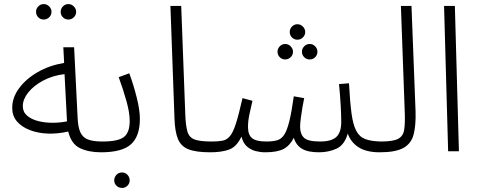

<svg xmlns="http://www.w3.org/2000/svg" viewBox="-20 -743 2349 943"><path d="M476 5Q415 5 372.5 -15.5Q330 -36 315 -97Q263 -85 214 -87Q165 -89 125.5 -104.5Q86 -120 63 -147Q40 -174 40 -213Q40 -264 74 -310Q108 -356 165.5 -389Q223 -422 295 -434L291 -511H344L361 -168Q363 -118 375 -92.5Q387 -67 413 -57.5Q439 -48 483 -48Q496 -48 502 -40.5Q508 -33 508 -23Q508 -13 499 -4Q490 5 476 5ZM92 -222Q92 -193 113 -175Q134 -157 167 -148.5Q200 -140 237.5 -140Q275 -140 309 -147V-148L297 -379Q238 -372 191.5 -347Q145 -322 118.5 -288.5Q92 -255 92 -222ZM316 -647Q300 -647 289 -658Q278 -669 278 -685Q278 -700 289 -711.5Q300 -723 316 -723Q331 -723 342.5 -711.5Q354 -700 354 -685Q354 -669 342.5 -658Q331 -647 316 -647ZM195 -647Q179 -647 168 -658Q157 -669 157 -685Q157 -700 168 -711.5Q179 -723 195 -723Q210 -723 221.5 -711.5Q233 -700 233 -685Q233 -669 221.5 -658Q210 -647 195 -647Z M476 5 483 -48Q560 -48 588.5 -70Q617 -92 617 -149Q617 -189 601.5 -245Q586 -301 563 -364L615 -383Q636 -326 651.5 -264Q667 -202 667 -160Q667 -74 623.5 -34.5Q580 5 476 5ZM580 180Q563 180 552 169Q541 158 541 143Q541 127 552 115.5Q563 104 580 104Q595 104 606 115.5Q617 127 617 143Q617 158 606 169Q595 180 580 180Z M1013 5Q942 5 905 -10Q868 -25 853.5 -61.5Q839 -98 837 -161L817 -714H870L890 -182Q892 -126 900.5 -97Q909 -68 935.5 -58Q962 -48 1019 -48Q1033 -48 1039 -40.5Q1045 -33 1045 -23Q1045 -13 1035.5 -4Q1026 5 1013 5Z M1013 5 1020 -48Q1052 -48 1073 -52Q1094 -56 1109.5 -74.5Q1125 -93 1139 -137Q1153 -181 1171 -261L1220 -248Q1214 -222 1206 -186Q1198 -150 1198 -120Q1198 -81 1218 -64.5Q1238 -48 1288 -48Q1320 -48 1341 -54Q1362 -60 1376 -81.5Q1390 -103 1401 -147.5Q1412 -192 1423 -270L1474 -261Q1470 -243 1465.5 -216.5Q1461 -190 1457.5 -163.5Q1454 -137 1454 -120Q1454 -85 1473 -66.5Q1492 -48 1552 -48Q1608 -48 1632 -70.5Q1656 -93 1656 -144Q1656 -178 1653 -230Q1650 -282 1645 -330L1694 -334Q1699 -242 1706.5 -186Q1714 -130 1730 -100Q1746 -70 1775 -59.5Q1804 -49 1851 -48Q1865 -48 1871 -40.5Q1877 -33 1877 -23Q1877 -13 1867.5 -4Q1858 5 1845 5Q1780 5 1741.5 -19.5Q1703 -44 1688 -87Q1672 -31 1633 -13Q1594 5 1547 5Q1492 5 1463 -12.5Q1434 -30 1423 -66Q1403 -27 1372 -11Q1341 5 1282 5Q1259 5 1235.5 -1Q1212 -7 1193 -23.5Q1174 -40 1166 -72Q1142 -22 1105.5 -8.5Q1069 5 1013 5ZM1441 -548Q1425 -548 1414 -559Q1403 -570 1403 -586Q1403 -601 1414 -612.5Q1425 -624 1441 -624Q1456 -624 1467.5 -612.5Q1479 -601 1479 -586Q1479 -570 1467.5 -559Q1456 -548 1441 -548ZM1381 -451Q1365 -451 1354 -462Q1343 -473 1343 -489Q1343 -504 1354 -515.5Q1365 -527 1381 -527Q1396 -527 1407.5 -515.5Q1419 -504 1419 -489Q1419 -473 1407.5 -462Q1396 -451 1381 -451ZM1501 -451Q1485 -451 1474 -462Q1463 -473 1463 -489Q1463 -504 1474 -515.5Q1485 -527 1501 -527Q1517 -527 1528 -515.5Q1539 -504 1539 -489Q1539 -473 1528 -462Q1517 -451 1501 -451Z M1845 5 1852 -48Q1910 -48 1935 -61Q1960 -74 1965 -105Q1970 -136 1968 -190L1949 -714H2001L2021 -196Q2023 -127 2011.5 -82.5Q2000 -38 1961.5 -16.5Q1923 5 1845 5Z M2181 0 2161 -714H2214L2234 0Z"/></svg>

Font: Noto Sans Arabic UI Lt
Style: Regular
Weight: 300
Designer: Monotype Design Team, Nadine Chahine and Nizar Qandah
Foundry: Monotype Imaging Inc.
Version: Version 2.010; ttfautohint (v1.8.4.7-5d5b)